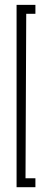

<svg xmlns="http://www.w3.org/2000/svg" viewBox="-20 -742 216 797"><path d="M48.8 35.2V-721.7H127V-684.6H88.9L85.9 -2H127V35.2Z"/></svg>

Font: Post No Bills Colombo Light
Style: Regular
Weight: 300
Designer: Kosala Senevirathne, Siva Puranthara, Lasantha Premarathna, Tharique Azeez
Foundry: Mooniak
Version: Version 1.220 ; ttfautohint (v1.6)